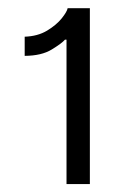

<svg xmlns="http://www.w3.org/2000/svg" viewBox="-20 -820 332 476"><path d="M202.8 -799.7V-363.6H144.9V-721.6H141Q133.5 -712.7 108.3 -697.3Q83.1 -681.8 41.2 -681.5V-729Q73.5 -730.1 96.8 -744.1Q120 -758.2 133.2 -774.7Q146.3 -791.2 147.7 -799.7Z"/></svg>

Font: Inter UI Light
Style: Regular
Weight: 300
Designer: Rasmus Andersson
Foundry: rsms
Version: 3.2;8d6f07862